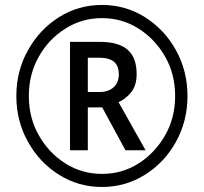

<svg xmlns="http://www.w3.org/2000/svg" viewBox="-20 -744 822 774"><path d="M334 -511.2H379.9C433.1 -511.2 459 -490.7 459 -443.8C459 -401.4 430.2 -373 380.9 -373H334ZM530.8 -445.8C530.8 -531.2 485.8 -575.2 382.8 -575.2H262.2V-138.2H334V-311H392.1L485.8 -138.2H566.9L458 -332C476.6 -340.3 493.2 -353.5 508.3 -371.6C523.4 -389.6 530.8 -414.6 530.8 -445.8ZM45.9 -356.9C45.9 -289.6 61.5 -228 92.8 -172.4C123.5 -116.7 165.5 -72.3 217.8 -39.6C270 -6.8 327.6 9.8 391.1 9.8C454.1 9.8 512.2 -6.8 564.5 -39.6C616.7 -72.3 658.7 -116.7 689.5 -172.4C720.2 -228 735.8 -289.6 735.8 -356.9C735.8 -424.3 720.2 -485.8 689.5 -541.5C658.7 -597.2 616.7 -641.6 564.5 -674.8C512.2 -707.5 454.1 -724.1 391.1 -724.1C327.6 -724.1 270 -707.5 217.8 -674.8C165.5 -641.6 123.5 -597.2 92.8 -541.5C61.5 -485.8 45.9 -424.3 45.9 -356.9ZM96.2 -356.9C96.2 -415 109.4 -467.8 136.2 -515.1C162.6 -562.5 198.2 -600.1 243.2 -628.4C287.6 -656.7 336.9 -670.9 391.1 -670.9C445.3 -670.9 494.6 -656.7 539.1 -628.4C583.5 -600.1 619.1 -562.5 646 -515.1C672.9 -467.8 686 -415 686 -356.9C686 -298.8 672.9 -246.6 646 -199.2C619.1 -151.9 583.5 -113.8 539.1 -85.4C494.6 -57.1 445.3 -43 391.1 -43C336.9 -43 287.6 -57.1 243.2 -85.4C198.2 -113.8 162.6 -151.9 136.2 -199.2C109.4 -246.6 96.2 -298.8 96.2 -356.9Z"/></svg>

Font: Avrile Sans
Style: Regular
Weight: 400
Designer: Monotype Design Team, Google (font), Stefan Peev (BGR Cyrillic), Cristiano Sobral (main changes)
Foundry: The Avrile Sans Project Authors
Version: Version 3.110